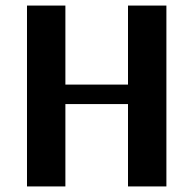

<svg xmlns="http://www.w3.org/2000/svg" viewBox="-20 -670 695 690"><path d="M578 -650V0H440V-296H215V0H77V-650H215V-366H440V-650Z"/></svg>

Font: ArsenalBold
Style: Bold
Weight: 700
Designer: Andrij Shevchenko
Foundry: Stairsfor.com
Version: Version 1.000